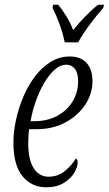

<svg xmlns="http://www.w3.org/2000/svg" viewBox="-20 -786 462 816"><path d="M176 10Q115 10 76 -36.5Q37 -83 37 -181Q37 -226 48 -276.5Q59 -327 79 -374.5Q99 -422 128.5 -461Q158 -500 195.5 -523Q233 -546 277 -546Q323 -546 348 -518.5Q373 -491 373 -441Q373 -388 342.5 -341.5Q312 -295 258.5 -266Q205 -237 136 -237H104Q102 -225 101 -207.5Q100 -190 100 -178Q100 -108 123 -71.5Q146 -35 187 -35Q226 -35 255.5 -59Q285 -83 302 -112Q310 -110 310 -95Q310 -76 295.5 -51.5Q281 -27 251 -8.5Q221 10 176 10ZM128 -271Q180 -271 222 -293Q264 -315 288 -354Q312 -393 312 -441Q312 -476 298 -493.5Q284 -511 262 -511Q236 -511 212 -489.5Q188 -468 167.5 -433Q147 -398 132 -355.5Q117 -313 110 -271ZM255 -606Q248 -642 233.5 -682Q219 -722 203 -753L206 -766H227Q245 -745 263 -715Q281 -685 291 -658Q312 -685 340.5 -714.5Q369 -744 397 -766H422L419 -753Q390 -720 361 -681Q332 -642 312 -606Z"/></svg>

Font: Noto Serif ExtraCondensed Light
Style: Italic
Weight: 300
Width: 2
Italic angle: -12°
Designer: Monotype Design Team
Foundry: Monotype Imaging Inc.
Version: Version 2.014; ttfautohint (v1.8.4.7-5d5b)